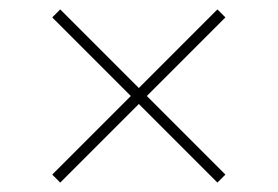

<svg xmlns="http://www.w3.org/2000/svg" viewBox="-20 -524 591 408"><path d="M275 -303 442 -136 459 -153 292 -320 459 -487 442 -504 275 -337 108 -504 91 -487 258 -320 91 -153 108 -136Z"/></svg>

Font: Noto Sans Gurmukhi Thin
Style: Regular
Weight: 100
Designer: Jelle Bosma - Monotype Design Team
Foundry: Monotype Imaging Inc.
Version: Version 2.004